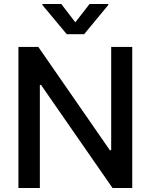

<svg xmlns="http://www.w3.org/2000/svg" viewBox="-20 -942 755 962"><path d="M642.6 0H543.9L185.5 -516.6H179.7V0H72.3V-707H171.9L530.3 -189.5H537.1V-707H642.6ZM357.4 -830.1 428.7 -921.9H522.5V-917L401.4 -770.5H314.5L192.4 -917V-921.9H287.1Z"/></svg>

Font: WEMIX Pretendard Medium
Style: Regular
Weight: 500
Designer: Base glyphs from Inter by Rasmus Andersson; Hangeul glyphs from Noto Sans CJK(Source Han Sans) by Jang Soo-young and Kan
Foundry: Kil Hyung-jin
Version: Version 1.000